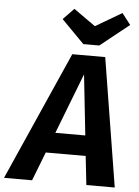

<svg xmlns="http://www.w3.org/2000/svg" viewBox="-108 -982 746 1029"><g transform="rotate(5 265.0 -467.5)"><path d="M399.9 -751H314L191.9 -875L250 -935.1L367.2 -852.1L508.8 -935.1L555.2 -875ZM259.8 -691.9H437L548.8 0H396L378.9 -154.8H164.1L104 0H-46.9ZM206.1 -264.2H367.2L332 -589.8Z"/></g></svg>

Font: FiraGO SemiBold
Style: Italic
Weight: 600
Italic angle: -8°
Designer: bBox Type GmbH
Foundry: bBox Type GmbH
Version: Version 1.001;PS 001.001;hotconv 1.0.88;makeotf.lib2.5.64775